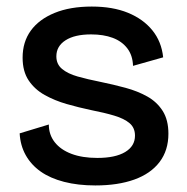

<svg xmlns="http://www.w3.org/2000/svg" viewBox="-20 -553 571 586"><path d="M271 13Q218 13 175.5 2Q133 -9 104 -29.5Q75 -50 58.5 -79.5Q42 -109 40 -146L129 -173Q129 -142 147 -119Q165 -96 198 -83.5Q231 -71 277 -71Q332 -71 362 -89Q392 -107 392 -139Q392 -163 375.5 -177Q359 -191 329 -200Q299 -209 258 -217Q220 -225 183.5 -235.5Q147 -246 116.5 -263Q86 -280 67.5 -307.5Q49 -335 49 -377Q49 -425 74 -459.5Q99 -494 146.5 -513.5Q194 -533 260 -533Q324 -533 370.5 -514Q417 -495 445 -460.5Q473 -426 478 -378L386 -352Q385 -384 368.5 -405.5Q352 -427 324 -437.5Q296 -448 258 -448Q208 -448 180 -430Q152 -412 152 -381Q152 -357 169.5 -342.5Q187 -328 217 -319.5Q247 -311 287 -303Q326 -295 363 -285Q400 -275 429.5 -258.5Q459 -242 476.5 -214.5Q494 -187 494 -145Q494 -94 467 -58.5Q440 -23 390 -5Q340 13 271 13Z"/></svg>

Font: Bricolage Grotesque 48pt Condensed ExtraBold Medium
Style: Regular
Weight: 500
Version: Version 1.000;gftools[0.9.30]